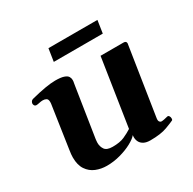

<svg xmlns="http://www.w3.org/2000/svg" viewBox="-148 -805 980 973"><g transform="rotate(-30 342.5 -318.5)"><path d="M210.9 13.7Q177.2 13.7 147.7 1.7Q118.2 -10.3 99.9 -37.4Q81.5 -64.5 81.5 -108.9Q81.5 -126 85.4 -150.4L122.6 -401.4Q123 -404.8 123 -410.2Q123 -426.3 114.5 -431.4Q106 -436.5 94.2 -436.5Q84 -436.5 72.8 -433.8Q61.5 -431.2 54.7 -431.2Q43 -431.2 40.5 -445.3Q39.6 -450.7 43.2 -457.8Q46.9 -464.8 54.7 -467.3Q149.9 -491.7 198.2 -491.7Q231.4 -491.7 248.5 -485.8Q265.6 -480 271.5 -470.5Q277.3 -460.9 277.3 -450.2Q277.3 -440.9 275.1 -431.9Q272.9 -422.9 272.5 -416L228.5 -133.3Q228 -127.9 227.3 -122.1Q226.6 -116.2 226.6 -110.8Q226.6 -88.9 238.3 -72Q250 -55.2 284.2 -55.2Q326.7 -55.2 352.8 -66.9Q378.9 -78.6 400.4 -92.3L460.9 -485.4H595.2Q611.3 -485.4 611.3 -471.7L548.8 -68.8Q546.9 -55.2 551.5 -49.1Q556.2 -43 562.5 -43Q569.3 -43 578.9 -44.9Q588.4 -46.9 597.7 -49.3Q606 -51.8 610.1 -45.2Q614.3 -38.6 614.3 -31.2Q614.3 -27.8 613.5 -24.7Q612.8 -21.5 610.4 -20.5Q601.1 -15.6 564.2 -1.7Q527.3 12.2 465.8 12.2Q442.9 12.2 428.2 4.4Q413.6 -3.4 407 -16.1Q400.4 -28.8 400.4 -43.5Q400.4 -46.4 400.6 -49.6Q400.9 -52.7 401.4 -55.7Q388.7 -40 358.9 -23.9Q329.1 -7.8 290.3 2.9Q251.5 13.7 210.9 13.7ZM240.2 -577.1 251.5 -650.9H538.1L526.9 -577.1Z"/></g></svg>

Font: Gelasio
Style: Italic
Weight: 400
Italic angle: -8.5°
Designer: Eben Sorkin
Foundry: Eben Sorkin
Version: Version 1.008